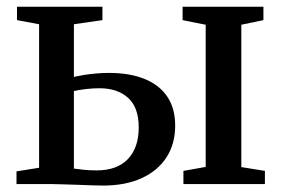

<svg xmlns="http://www.w3.org/2000/svg" viewBox="-20 -558 853 582"><path d="M536 0V-40L603.5 -52V-483L533.5 -497V-537.5H778.5V-497L711.5 -483V-51.5L783 -40V0ZM30 0V-38.5L98.5 -49.5V-484.5L31.5 -497V-537.5H290.5V-497L204 -484.5V-325Q217.5 -328 234.5 -330.8Q251.5 -333.5 271 -335.2Q290.5 -337 310.5 -337Q372.5 -337 417.5 -319Q462.5 -301 486.8 -265.5Q511 -230 511 -177Q511 -122 484.8 -81.2Q458.5 -40.5 409.5 -18Q360.5 4.5 292.5 4.5Q280 4.5 259.5 3.8Q239 3 215.8 2.2Q192.5 1.5 171.8 0.8Q151 0 138 0ZM273 -41.5Q335 -41.5 367.8 -76Q400.5 -110.5 400.5 -171.5Q400.5 -232.5 368.2 -261.5Q336 -290.5 281.5 -290.5Q261 -290.5 240 -288Q219 -285.5 204 -282V-47Q217.5 -45 235.5 -43.2Q253.5 -41.5 273 -41.5Z"/></svg>

Font: Merriweather 60pt Medium
Style: Regular
Weight: 500
Version: Version 2.100